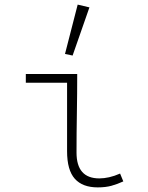

<svg xmlns="http://www.w3.org/2000/svg" viewBox="-20 -801 640 833"><path d="M404 12Q338 12 304.5 -25.5Q271 -63 271 -145V-442H92V-480H315Q315 -395 313.5 -308.5Q312 -222 312 -139Q312 -27 411 -27Q431 -27 453.5 -32Q476 -37 501 -48L515 -14Q489 -2 463.5 5Q438 12 404 12ZM295 -560 262 -567 317 -781 368 -769Z"/></svg>

Font: Source Code Pro Light
Style: Regular
Weight: 300
Monospace: yes
Designer: Paul D. Hunt, Teo Tuominen
Foundry: Adobe Systems Incorporated
Version: Version 2.030;PS 1.000;hotconv 16.6.51;makeotf.lib2.5.65220